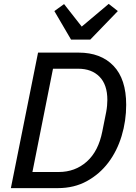

<svg xmlns="http://www.w3.org/2000/svg" viewBox="-20 -969 699 989"><path d="M176 -698H385Q499 -698 564.5 -630Q630 -562 630 -429Q630 -346 606.5 -268.5Q583 -191 538 -131.5Q493 -72 427.5 -36Q362 0 278 0H36ZM282 -83Q367 -83 427 -136.5Q487 -190 507 -292L527 -392Q530 -408 531.5 -424.5Q533 -441 533 -454Q533 -533 492.5 -574Q452 -615 383 -615H253L147 -83ZM346 -765 260 -912 310 -948 401 -832 540 -949 587 -912 445 -765Z"/></svg>

Font: IBM Plex Sans Text
Style: Italic
Weight: 450
Italic angle: -11°
Designer: Mike Abbink, Paul van der Laan, Pieter van Rosmalen
Foundry: Bold Monday
Version: Version 3.005